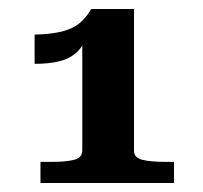

<svg xmlns="http://www.w3.org/2000/svg" viewBox="-20 -768 452 427"><path d="M278 -433Q278 -417 297 -412.5Q316 -408 348 -408H367V-361H70V-408H97Q126 -408 144.5 -412.5Q163 -417 163 -433V-687L173 -690Q166 -666 151 -652Q136 -638 113 -632Q90 -626 57 -626V-691Q94 -692 118 -698Q142 -704 157 -716.5Q172 -729 183 -748H278Z"/></svg>

Font: Roboto Serif 20pt SemiBold
Style: Regular
Weight: 600
Version: Version 1.008